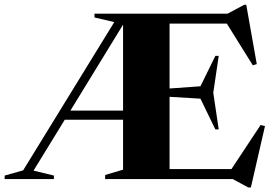

<svg xmlns="http://www.w3.org/2000/svg" viewBox="-44 -774 1179 830"><path d="M410.5 0V-17.5L488 -40.5V-256.5H236L101 -36.5L189 -15V0H-24V-15L56 -37.5L450 -678.5L364.5 -698.5V-715H940L1012 -753.5H1020.5L1066 -497L1049 -491.5L936.5 -672H689V-391.5L822.5 -401L887 -532.5H901.5L878 -373L901.5 -214.5H887L822.5 -347.5L689 -355.5V-43H956.5L1082.5 -233.5L1101.5 -229L1040.5 36.5H1029.5L962 0ZM260.5 -296H488V-667.5Z"/></svg>

Font: Newsreader Display
Style: Bold
Weight: 700
Designer: Hugues Gentile
Foundry: Production Type
Version: Version 1.001